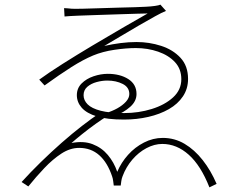

<svg xmlns="http://www.w3.org/2000/svg" viewBox="-20 -772 1040 827"><path d="M256 -737Q265 -737 272.5 -736Q280 -735 288 -734.5Q296 -734 304 -734Q310 -734 338.5 -734.5Q367 -735 406.5 -736.5Q446 -738 487.5 -739Q529 -740 562 -741Q595 -742 609 -743Q630 -744 647.5 -746.5Q665 -749 671 -752L695 -725Q679 -719 647.5 -701.5Q616 -684 577 -661.5Q538 -639 499 -615.5Q460 -592 429 -574Q464 -582 499.5 -586.5Q535 -591 568 -591Q623 -591 674 -574.5Q725 -558 757.5 -523Q790 -488 790 -432Q790 -390 768 -357Q746 -324 707.5 -302Q669 -280 619 -268.5Q569 -257 514 -257Q442 -257 397.5 -270.5Q353 -284 332 -308Q311 -332 311 -362Q311 -392 331.5 -412.5Q352 -433 383 -443.5Q414 -454 444 -454Q497 -454 532.5 -431.5Q568 -409 568 -367Q568 -336 541 -312Q514 -288 474 -272Q468 -271 457 -272.5Q446 -274 444 -273Q422 -260 392 -238.5Q362 -217 334 -194.5Q306 -172 288 -156Q340 -166 379 -151Q418 -136 444.5 -104.5Q471 -73 485 -32Q502 -72 531.5 -105Q561 -138 600 -158Q639 -178 681 -178Q732 -178 775 -152.5Q818 -127 853 -82.5Q888 -38 913 20L882 35Q845 -59 793 -105.5Q741 -152 679 -152Q645 -152 611 -134Q577 -116 550 -84.5Q523 -53 508 -13Q504 -3 502.5 8Q501 19 500 27H470Q469 20 467.5 8Q466 -4 463 -12Q443 -72 407.5 -103.5Q372 -135 321 -135Q282 -135 244.5 -110.5Q207 -86 171 -48Q135 -10 102 31L73 12Q111 -30 155.5 -73.5Q200 -117 245.5 -157Q291 -197 333 -229.5Q375 -262 408 -284Q411 -285 417.5 -285Q424 -285 430.5 -285.5Q437 -286 439 -286Q463 -293 485.5 -305.5Q508 -318 522.5 -334Q537 -350 537 -367Q537 -396 508.5 -410.5Q480 -425 442 -425Q420 -425 396 -418.5Q372 -412 356 -398Q340 -384 340 -362Q340 -340 357.5 -322.5Q375 -305 413.5 -295Q452 -285 515 -285Q577 -285 633.5 -302.5Q690 -320 725.5 -352.5Q761 -385 761 -431Q761 -475 733.5 -504.5Q706 -534 661 -549.5Q616 -565 565 -565Q524 -565 473 -557.5Q422 -550 381 -533Q338 -515 287.5 -483Q237 -451 172 -404L149 -429Q190 -459 250 -497Q310 -535 377 -575Q444 -615 507 -651.5Q570 -688 616 -714Q605 -714 571.5 -713Q538 -712 493.5 -710.5Q449 -709 402.5 -707.5Q356 -706 317 -704.5Q278 -703 258 -701Z"/></svg>

Font: Noto Sans TC Thin
Style: Regular
Weight: 100
Designer: Ryoko NISHIZUKA 西塚涼子 (kana, bopomofo & ideographs); Paul D. Hunt (Latin, Greek & Cyrillic); Sandoll Communications 산돌커뮤니
Foundry: Adobe
Version: Version 2.004-H2;hotconv 1.0.118;makeotfexe 2.5.65603